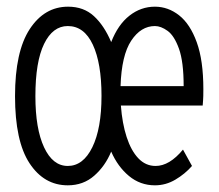

<svg xmlns="http://www.w3.org/2000/svg" viewBox="-20 -543 656 575"><path d="M183 12Q112 12 68.5 -54Q25 -120 25 -255Q25 -388.5 69 -455.8Q113 -523 184 -523Q230.5 -523 261.2 -494.8Q292 -466.5 313 -417Q333.5 -469.5 367.8 -496.2Q402 -523 444 -523Q483.5 -523 516.5 -497Q549.5 -471 569.2 -416.5Q589 -362 589 -276Q589 -268 588.8 -255.8Q588.5 -243.5 587 -227H342Q346 -173.5 359.2 -132.8Q372.5 -92 394.2 -69Q416 -46 446 -46Q487.5 -46 528 -95L555 -46Q534 -22 505.2 -5Q476.5 12 444 12Q400 12 366.2 -16Q332.5 -44 313 -89Q295 -45.5 262.2 -16.8Q229.5 12 183 12ZM183 -46Q229 -46 256.5 -102Q284 -158 284 -256Q284 -353.5 258 -409.2Q232 -465 183 -465Q138 -465 112 -411.5Q86 -358 86 -255Q86 -157.5 112 -101.8Q138 -46 183 -46ZM341 -285H530Q530 -358 516 -397Q502 -436 482 -450.5Q462 -465 444 -465Q402 -465 373 -421.2Q344 -377.5 341 -285Z"/></svg>

Font: Overpass Mono Light
Style: Regular
Weight: 300
Monospace: yes
Designer: Delve Withrington, Dave Bailey
Foundry: Delve Fonts LLC
Version: Version 4.000